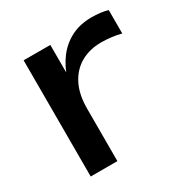

<svg xmlns="http://www.w3.org/2000/svg" viewBox="-138 -695 783 810"><g transform="rotate(-30 253.0 -290.0)"><path d="M76 -566H206V-360V0H76V-385ZM493 -570V-456Q471 -462 445 -465Q419 -468 396 -468Q341 -468 298 -444Q255 -420 230.5 -372.5Q206 -325 206 -256L176 -293Q180 -353 196.5 -405.5Q213 -458 242.5 -497Q272 -536 315 -558Q358 -580 415 -580Q435 -580 456 -577.5Q477 -575 493 -570Z"/></g></svg>

Font: Bounded
Style: Regular
Weight: 400
Designer: Vlad Churkin
Version: Version 1.0